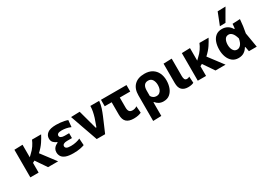

<svg xmlns="http://www.w3.org/2000/svg" viewBox="7 -1798 4179 3005"><g transform="rotate(-30 2097.0 -295.5)"><path d="M61.5 0V-499L211 -503.5V-276.5L248 -312.5Q295.5 -355 328.5 -404Q361.5 -453 379.5 -499H544.5Q519.5 -449.5 477.8 -386.2Q436 -323 367 -260L432 -174Q462 -134.5 496 -89.5Q530 -44 563.5 0H381.5Q361 -30 341.5 -59Q322 -87.5 301.5 -117.5L248.5 -195.5L211 -175.5V0Z M839.5 11Q750 11 700.2 -8.5Q650.5 -28 630.2 -61Q610 -94 610 -134Q610 -169.5 624.8 -194.2Q639.5 -219 661 -234.2Q682.5 -249.5 702.5 -256.5V-268Q671 -279.5 643.5 -306Q616 -332.5 616 -380.5Q616 -436.5 663.2 -474Q710.5 -511.5 821 -511.5Q858.5 -511.5 897.5 -507.2Q936.5 -503 970 -495.8Q1003.5 -488.5 1024.5 -479.5L1013 -359Q969 -378 929 -385Q889 -392 853.5 -392Q807 -392 786.8 -379.5Q766.5 -367 766.5 -344Q766.5 -321.5 789.2 -308.5Q812 -295.5 853 -295.5H933V-207H843.5Q805.5 -207 783 -194.2Q760.5 -181.5 760.5 -157.5Q760.5 -134 782.2 -120.8Q804 -107.5 860 -107.5Q910 -107.5 955.5 -118.2Q1001 -129 1028.5 -143L1036.5 -20Q1010 -9 959 1Q908 11 839.5 11Z M1261 0Q1244.5 -47 1227.5 -95Q1210.5 -143 1194.5 -189L1163 -277.5Q1144 -332.5 1124.5 -388.5Q1104.5 -444 1085.5 -499L1243.5 -503.5Q1259 -447 1278.5 -375Q1298 -302.5 1316 -237L1336.5 -161H1348.5L1399 -304Q1414.5 -354.5 1423.8 -402.2Q1433 -450 1434 -499H1593Q1587.5 -434.5 1568 -375.8Q1548.5 -317 1525 -261.5Q1497 -196 1468.8 -129.8Q1440.5 -63.5 1413 0Z M1927 13.5Q1839.5 13.5 1795.5 -27Q1751.5 -67.5 1751.5 -157.5V-382H1626V-499H2087V-382H1898.5V-201.5Q1898.5 -155.5 1915.8 -132Q1933 -108.5 1975.5 -108.5Q1993.5 -108.5 2014.8 -114.2Q2036 -120 2054.5 -134.5L2063.5 -14Q2042 -2 2006.5 5.8Q1971 13.5 1927 13.5Z M2168 196.5V-266Q2168 -384 2232.5 -448.2Q2297 -512.5 2415.5 -512.5Q2499.5 -512.5 2555.2 -477.8Q2611 -443 2638.8 -383.8Q2666.5 -324.5 2666.5 -250Q2666.5 -180.5 2644.8 -120.5Q2623 -60.5 2578.8 -23.5Q2534.5 13.5 2466 13.5Q2420.5 13.5 2385.8 -4.5Q2351 -22.5 2326.5 -54H2317.5V192ZM2409 -113.5Q2445 -113.5 2468.2 -133Q2491.5 -152.5 2502.5 -184.2Q2513.5 -216 2513.5 -252.5Q2513.5 -312 2488.8 -351.2Q2464 -390.5 2413 -390.5Q2317.5 -390.5 2317.5 -264V-169.5Q2331 -144 2354.5 -128.8Q2378 -113.5 2409 -113.5Z M2908 13.5Q2837 13.5 2797 -25Q2757 -63.5 2757 -151.5V-499L2906.5 -503.5V-188Q2906.5 -151 2917.2 -129.8Q2928 -108.5 2958 -108.5Q2969 -108.5 2979.8 -111.2Q2990.5 -114 3003.5 -123L3010.5 -7Q2994 2.5 2966.8 8Q2939.5 13.5 2908 13.5Z M3087.5 0V-499L3237 -503.5V-276.5L3274 -312.5Q3321.5 -355 3354.5 -404Q3387.5 -453 3405.5 -499H3570.5Q3545.5 -449.5 3503.8 -386.2Q3462 -323 3393 -260L3458 -174Q3488 -134.5 3522 -89.5Q3556 -44 3589.5 0H3407.5Q3387 -30 3367.5 -59Q3348 -87.5 3327.5 -117.5L3274.5 -195.5L3237 -175.5V0Z M3820.5 13Q3753 13 3708.5 -24.2Q3664 -61.5 3642.2 -121.5Q3620.5 -181.5 3620.5 -250.5Q3620.5 -324.5 3641.2 -384Q3662 -443.5 3705.2 -478.2Q3748.5 -513 3815 -513Q3873.5 -513 3916.8 -487Q3960 -461 3984.5 -416.5H3996Q3999 -438 4000.8 -458.5Q4002.5 -479 4004 -499L4141 -505.5Q4137 -445.5 4128.2 -382.8Q4119.5 -320 4108.5 -264.5Q4120 -198.5 4131 -132.5Q4141.5 -66 4153 0H4011.5Q4007.5 -21 4004 -42.5Q4000 -63.5 3996 -84.5H3987Q3964 -42 3922.8 -14.5Q3881.5 13 3820.5 13ZM3868 -113Q3903 -113 3932.5 -145.5Q3962 -178 3975.5 -251.5Q3955.5 -322.5 3926.8 -353.5Q3898 -384.5 3864.5 -384.5Q3815.5 -384.5 3794.2 -344.8Q3773 -305 3773 -249Q3773 -214 3783 -183Q3793 -152 3814 -132.5Q3835 -113 3868 -113ZM3813.5 -565.5Q3835 -620.5 3857 -675.5Q3878.5 -730.5 3900 -785L4043.5 -788.5Q4010.5 -731.5 3978.5 -676.5Q3946.5 -621 3915.5 -567Z"/></g></svg>

Font: Heraclito
Style: Bold
Weight: 700
Designer: Kostas Bartsokas (font) & Cristiano Sobral (main changes)
Foundry: Kostas Bartsokas (font) & Cristiano Sobral (main changes)
Version: Version 1.00;July 8, 2020;FontCreator 13.0.0.2655 64-bit